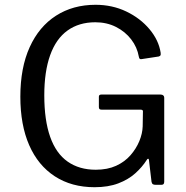

<svg xmlns="http://www.w3.org/2000/svg" viewBox="-20 -772 779 802"><path d="M375 10Q279 10 209 -35.5Q139 -81 102 -165.5Q65 -250 65 -368Q65 -489 104 -575Q143 -661 214 -706.5Q285 -752 379 -752Q449 -752 507.5 -724Q566 -696 604.5 -650Q643 -604 651 -552Q652 -544 650.5 -541Q649 -538 643 -536L571 -525Q566 -524 563.5 -526.5Q561 -529 560 -535Q553 -575 528 -607.5Q503 -640 464.5 -659.5Q426 -679 378 -679Q310 -679 262 -644.5Q214 -610 189.5 -541.5Q165 -473 165 -374Q165 -270 189.5 -200.5Q214 -131 262.5 -97Q311 -63 380 -63Q429 -63 465 -79.5Q501 -96 525 -123.5Q549 -151 562 -182.5Q575 -214 576 -244L577 -304Q579 -314 567 -314H404Q398 -314 395.5 -316.5Q393 -319 393 -325V-368Q393 -377 403 -377H651Q658 -377 662 -373.5Q666 -370 666 -364V-13Q666 -6 663 -3Q660 0 654 0H631Q624 0 619.5 -2Q615 -4 613 -12L602 -105Q601 -109 598.5 -109Q596 -109 593 -104Q574 -74 545 -48Q516 -22 474 -6Q432 10 375 10Z"/></svg>

Font: Libre Franklin Thin
Style: Regular
Weight: 400
Version: Version 3.000